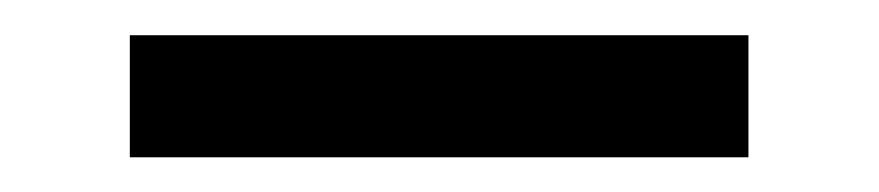

<svg xmlns="http://www.w3.org/2000/svg" viewBox="-20 -20 499 109"><path d="M53.7 69.3V0H404.9V69.3Z"/></svg>

Font: Mona Sans ExtraLight
Style: Regular
Weight: 200
Designer: Deni Anggara
Foundry: GitHub
Version: Version 2.000